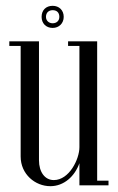

<svg xmlns="http://www.w3.org/2000/svg" viewBox="-20 -637 405 660"><path d="M123 -579C123 -557 138 -541 161 -541C183 -541 199 -557 199 -579C199 -602 183 -617 161 -617C138 -617 123 -602 123 -579ZM138 -579C138 -594 148 -602 161 -602C175 -602 184 -594 184 -579C184 -566 175 -557 161 -557C148 -557 138 -566 138 -579ZM353 -16H314V-495H214V-479H253V-131C253 -90 218 -18 165 -18C134 -18 114 -46 114 -86V-495H12V-479H51V-99C51 -38 101 3 153 3C200 3 237 -31 253 -76V0H353Z"/></svg>

Font: Emberly
Style: Regular
Weight: 400
Designer: Rajesh Rajput
Foundry: Rajesh Rajput
Version: Version 1.000